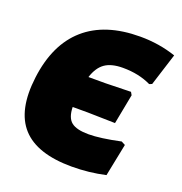

<svg xmlns="http://www.w3.org/2000/svg" viewBox="-122 -765 835 882"><g transform="rotate(20 295.5 -323.5)"><path d="M442 -245 307 -248H234Q235 -196 260.5 -175.5Q286 -155 345 -155Q402 -155 500 -176L519 -166L487 -7Q407 11 323 11Q153 11 79.5 -70Q6 -151 27 -317Q48 -485 146.5 -571.5Q245 -658 416 -658Q509 -658 591 -630L541 -472L528 -467Q468 -496 390 -496Q334 -496 302.5 -474Q271 -452 255 -402H339L462 -405L470 -391Z"/></g></svg>

Font: Alegreya Sans SC Black
Style: Italic
Weight: 900
Italic angle: -7°
Designer: Juan Pablo del Peral
Foundry: Huerta Tipografica
Version: Version 2.007